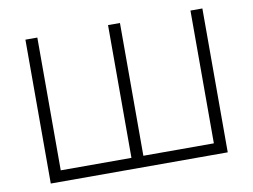

<svg xmlns="http://www.w3.org/2000/svg" viewBox="-76 -810 1213 920"><g transform="rotate(-10 530.5 -350.0)"><path d="M100 0V-700H158V-54H502V-700H560V-54H903V-700H961V0Z"/></g></svg>

Font: Geologica Roman Thin
Style: Regular
Weight: 250
Designer: Sindre Bremnes, Frode Helland
Foundry: Monokrom Skriftforlag AS
Version: Version 1.010;gftools[0.9.28]